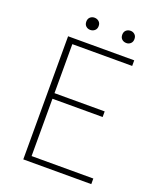

<svg xmlns="http://www.w3.org/2000/svg" viewBox="-158 -968 878 1064"><g transform="rotate(20 281.0 -436.5)"><path d="M110 0V-726H500V-693H147V-404H443V-371H147V-33H511V0ZM213 -801Q198 -801 187.5 -810.5Q177 -820 177 -837Q177 -854 187.5 -863.5Q198 -873 213 -873Q228 -873 239 -863.5Q250 -854 250 -837Q250 -820 239 -810.5Q228 -801 213 -801ZM426 -801Q410 -801 399.5 -810.5Q389 -820 389 -837Q389 -854 399.5 -863.5Q410 -873 426 -873Q440 -873 450.5 -863.5Q461 -854 461 -837Q461 -820 450.5 -810.5Q440 -801 426 -801Z"/></g></svg>

Font: Noto Sans JP
Style: Regular
Weight: 100
Designer: Ryoko NISHIZUKA 西塚涼子 (kana, bopomofo & ideographs); Paul D. Hunt (Latin, Greek & Cyrillic); Sandoll Communications 산돌커뮤니
Foundry: Adobe
Version: Version 2.004;hotconv 1.0.118;makeotfexe 2.5.65603